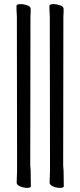

<svg xmlns="http://www.w3.org/2000/svg" viewBox="-20 -800 391 933"><path d="M222 -719Q220 -751 220 -771Q220 -780 240 -780Q256 -780 272.5 -774Q289 -768 289 -757V-741Q288 -731 288 -720L287 4Q288 9 288 17Q288 25 289 33L290 105Q290 113 271 113Q256 113 238.5 106Q221 99 221 88L223 29V5ZM62 -719Q60 -751 60 -771Q60 -780 80 -780Q96 -780 112.5 -774Q129 -768 129 -757V-741Q128 -731 128 -720L127 4Q128 9 128 17Q128 25 129 33L130 105Q130 113 111 113Q96 113 78.5 106Q61 99 61 88L63 29V5Z"/></svg>

Font: Fusion Kai T
Style: Regular
Weight: 400
Designer: Fontworks Inc.
Version: Version 24.134;May 13, 2024